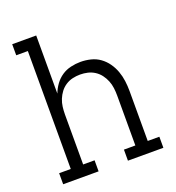

<svg xmlns="http://www.w3.org/2000/svg" viewBox="-133 -841 866 947"><g transform="rotate(-20 300.0 -367.5)"><path d="M37 0V-58H98V-677H37V-735H163V-430Q172 -454 187.5 -475.5Q203 -497 224.5 -511.5Q246 -526 272 -532Q298 -538 323 -538Q350 -538 376.5 -531.5Q403 -525 424.5 -509.5Q446 -494 461.5 -472Q477 -450 486 -425Q495 -400 498.5 -373.5Q502 -347 502 -320V-58H563V0H377V-58H437V-320Q437 -340 434.5 -360Q432 -380 424.5 -398.5Q417 -417 405 -433Q393 -449 376 -460Q359 -471 339.5 -475.5Q320 -480 300 -480Q280 -480 260.5 -475.5Q241 -471 224 -460Q207 -449 195 -433Q183 -417 175.5 -398.5Q168 -380 165.5 -360Q163 -340 163 -320V-58H223V0Z"/></g></svg>

Font: Iosevka Slab Light Extended
Style: Regular
Weight: 300
Width: 7
Monospace: yes
Designer: Belleve Invis
Foundry: Belleve Invis
Version: Version 11.1.0; ttfautohint (v1.8.3)